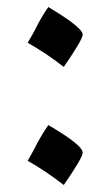

<svg xmlns="http://www.w3.org/2000/svg" viewBox="-20 -606 314 548"><path d="M162 -415C198 -467 216 -498 216 -507C216 -526 154 -564 118 -586C106 -569 96 -552 87 -535C79 -518 69 -501 59 -484C94 -464 129 -441 162 -415ZM162 -78C198 -130 216 -161 216 -170C216 -185 183 -211 118 -249C106 -232 96 -215 87 -199C79 -182 69 -165 59 -147C93 -128 127 -105 162 -78Z"/></svg>

Font: Noto Naskh Arabic UI
Style: Bold
Weight: 700
Designer: Monotype Design Team, David Williams, Mohamad Dakak and Nizar Qandah
Foundry: Monotype Imaging Inc.
Version: Version 2.016